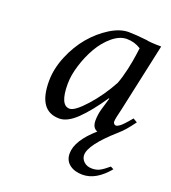

<svg xmlns="http://www.w3.org/2000/svg" viewBox="-121 -533 739 830"><g transform="rotate(20 248.0 -118.0)"><path d="M333 -87.9 349.1 -142.1 347.2 -144Q296.9 -69.8 254.4 -28.8Q211.9 12.2 174.8 12.2Q78.1 12.2 78.1 -125Q78.1 -181.6 102.5 -240.5Q127 -299.3 163.8 -342.8Q200.7 -386.2 245.6 -414.1Q290.5 -441.9 330.1 -441.9Q359.4 -441.9 413.1 -436Q433.1 -431.2 482.9 -431.2L415 -118.2Q402.8 -70.3 402.8 -57.1Q402.8 -51.8 406 -48.1Q409.2 -44.4 411.6 -43.7Q414.1 -43 416 -43Q418.9 -43 422.9 -44.9L431.2 -49.8Q443.4 -57.6 477.1 -98.1L496.1 -86.9Q476.6 -60.5 463.9 -45.9Q451.7 -31.7 435.1 -17.1Q330.1 75.7 330.1 123Q330.1 140.6 344.2 153.8Q358.4 167 381.8 167Q402.3 167 417.7 158.7Q433.1 150.4 456.1 130.9L470.2 138.2Q414.1 206.1 352.1 206.1Q314.9 206.1 292 188.2Q269 170.4 269 138.2Q269 79.1 349.1 8.8Q325.2 0 325.2 -33.2Q325.2 -61 333 -87.9ZM359.9 -219.2Q371.1 -247.6 380.9 -291Q390.1 -333 394 -363.3L397.9 -392.1Q368.2 -411.1 333 -411.1Q300.3 -411.1 267.3 -383.8Q234.4 -356.4 210.9 -315.9Q187.5 -275.4 172.9 -228Q158.2 -180.7 158.2 -141.1Q158.2 -43 202.1 -43Q226.1 -43 274.7 -97.2Q323.2 -151.4 359.9 -219.2Z"/></g></svg>

Font: Linux Biolinum G
Style: Italic
Weight: 400
Italic angle: -12°
Designer: Philipp H. Poll
Foundry: Philipp H. Poll
Version: Version 0.5.1